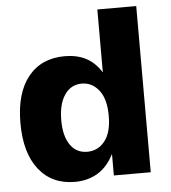

<svg xmlns="http://www.w3.org/2000/svg" viewBox="-53 -780 749 843"><g transform="rotate(-5 321.5 -359.0)"><path d="M243.7 13.2Q142.6 13.2 85 -59.8Q27.3 -132.8 27.3 -265.1Q27.3 -396.5 85.2 -468.5Q143.1 -540.5 246.6 -540.5Q299.3 -540.5 339.1 -520.3Q378.9 -500 407.2 -455.1V-732.4H578.6V0H416V-94.7Q387.7 -39.1 344 -12.9Q300.3 13.2 243.7 13.2ZM309.1 -113.8Q356 -113.8 386.2 -151.4Q416.5 -189 416.5 -263.2Q416.5 -337.4 386.2 -375.7Q356 -414.1 310.5 -414.1Q262.7 -414.1 234.9 -373.3Q207 -332.5 207 -261.2Q207 -192.4 233.9 -153.1Q260.7 -113.8 309.1 -113.8Z"/></g></svg>

Font: Schibsted Grotesk ExtraBold
Style: Regular
Weight: 800
Designer: Bakken & Baeck AS, Henrik Kongsvoll
Foundry: Schibsted ASA
Version: Version 1.100; ttfautohint (v1.8.4.7-5d5b);gftools[0.9.25]